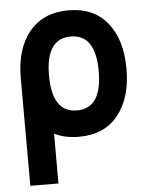

<svg xmlns="http://www.w3.org/2000/svg" viewBox="-53 -581 646 834"><g transform="rotate(-5 270.0 -164.0)"><path d="M44.9 -262.2 45.4 208 168 208.5V-8.8C198.7 6.8 234.9 14.2 275.9 14.2C349.1 14.2 405.8 -10.7 445.8 -60.5C485.8 -110.4 505.9 -177.2 505.9 -262.2C505.9 -347.2 485.8 -414.1 445.8 -463.4C405.8 -512.7 349.1 -537.1 275.9 -537.1C202.6 -537.1 146 -512.2 105.5 -462.9C64.9 -413.6 44.9 -346.7 44.9 -262.2ZM168 -262.2C168 -369.1 204.1 -422.9 276.4 -422.9C348.6 -422.9 384.8 -369.1 384.8 -262.2C384.8 -154.3 348.6 -100.6 276.4 -100.6C204.1 -100.6 168 -154.3 168 -262.2Z"/></g></svg>

Font: Tuffy
Style: Bold
Weight: 700
Designer: Thatcher Ulrich, Karoly Barta, Michael Everson
Version: Version 001.270